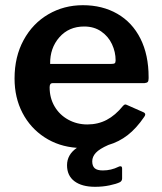

<svg xmlns="http://www.w3.org/2000/svg" viewBox="-20 -560 624 739"><path d="M171 -224C171 -234.7 174.7 -240 182 -240H536C542.7 -240.7 547 -242.3 549 -245C551 -247.7 552 -252.3 552 -259V-263C552 -320.3 541.5 -369.8 520.5 -411.5C499.5 -453.2 469.8 -485 431.5 -507C393.2 -529 349 -540 299 -540C250.3 -540 206 -528.3 166 -505C126 -481.7 94.3 -448.7 71 -406C47.7 -363.3 36 -314 36 -258C36 -208.7 46.2 -164.5 66.5 -125.5C86.8 -86.5 115.2 -55.2 151.5 -31.5C187.8 -7.8 229.3 5.7 276 9C250.7 26.3 238 48.7 238 76C238 102.7 247.5 123.2 266.5 137.5C285.5 151.8 312 159 346 159C365.3 159 383.8 157.2 401.5 153.5C419.2 149.8 432.7 145.7 442 141C447.3 137.7 450 133 450 127V89C450 83 448 80 444 80C440.7 80 438 80.7 436 82C417.3 91.3 397.3 96 376 96C361.3 96 350.8 93.2 344.5 87.5C338.2 81.8 335 73 335 61C335 49 339.7 38 349 28C358.3 18 374.3 8 397 -2C424.3 -10 449.2 -22.7 471.5 -40C493.8 -57.3 515 -80.7 535 -110C537.7 -114 539 -117 539 -119C539 -123 536.7 -126 532 -128L471 -155C467 -157 464 -158 462 -158C460 -158 457.3 -156.3 454 -153C434 -128.3 412.8 -110.2 390.5 -98.5C368.2 -86.8 343.3 -81 316 -81C289.3 -81 264.8 -87.2 242.5 -99.5C220.2 -111.8 202.7 -128.8 190 -150.5C177.3 -172.2 171 -196.7 171 -224ZM208.5 -416.5C232.8 -444.2 264.7 -458 304 -458C329.3 -458 351.2 -451.7 369.5 -439C387.8 -426.3 401.7 -410 411 -390C420.3 -370 425 -349.3 425 -328C425 -322 423.8 -318.2 421.5 -316.5C419.2 -314.8 414.7 -314 408 -314H173C172.3 -354.7 184.2 -388.8 208.5 -416.5Z"/></svg>

Font: Libre Franklin SemiBold
Style: Regular
Weight: 600
Designer: Pablo Impallari, Rodrigo Fuenzalida
Foundry: Impallari Type
Version: Version 1.002; ttfautohint (v1.5)